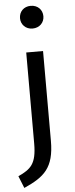

<svg xmlns="http://www.w3.org/2000/svg" viewBox="-78 -875 445 1137"><g transform="rotate(-5 144.5 -306.5)"><path d="M150 -842C109 -842 81 -813 81 -774C81 -737 109 -707 150 -707C192 -707 220 -737 220 -774C220 -813 192 -842 150 -842ZM200 -569H100V-28C100 94 65 122 -10 157L19 229C140 175 200 126 200 -35Z"/></g></svg>

Font: Glow Sans SC Normal Medium
Style: Regular
Weight: 600
Designer: Ryoko NISHIZUKA (kana, bopomofo & ideographs); Paul D. Hunt (Latin, Greek & Cyrillic); Sandoll Communications, Soo-young
Version: Version 0.93